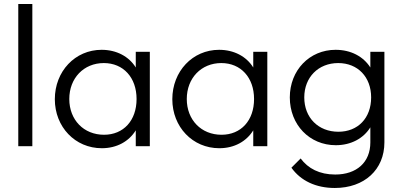

<svg xmlns="http://www.w3.org/2000/svg" viewBox="-20 -728 2004 956"><path d="M71 0H141V-708H71Z M487 10C562 10 622 -24 656 -79V0H726V-470H656V-392C622 -447 560 -480 486 -480C354 -480 253 -373 253 -234C253 -96 354 10 487 10ZM325 -235C325 -339 397 -414 497 -414C594 -414 660 -342 660 -235C660 -128 595 -57 498 -57C397 -57 325 -131 325 -235Z M1072 10C1147 10 1207 -24 1241 -79V0H1311V-470H1241V-392C1207 -447 1145 -480 1071 -480C939 -480 838 -373 838 -234C838 -96 939 10 1072 10ZM910 -235C910 -339 982 -414 1082 -414C1179 -414 1245 -342 1245 -235C1245 -128 1180 -57 1083 -57C982 -57 910 -131 910 -235Z M1647 208C1794 208 1894 117 1894 -19V-470H1824V-392C1789 -447 1727 -480 1651 -480C1521 -480 1423 -378 1423 -243C1423 -107 1521 -5 1652 -5C1728 -5 1790 -39 1824 -94V-19C1824 80 1756 141 1649 141C1571 141 1514 111 1477 61L1431 107C1477 172 1553 208 1647 208ZM1495 -243C1495 -343 1565 -414 1664 -414C1762 -414 1828 -344 1828 -243C1828 -140 1762 -72 1665 -72C1565 -72 1495 -142 1495 -243Z"/></svg>

Font: MV Cash Light
Style: Regular
Weight: 300
Designer: Rodrigo Fuenzalida
Foundry: fragTYPE
Version: Version 1.100;Glyphs 3.1.2 (3151)